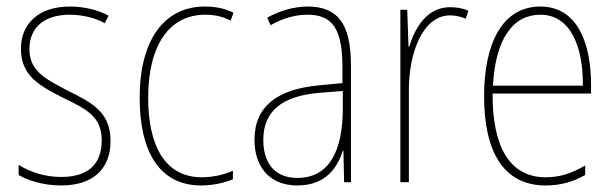

<svg xmlns="http://www.w3.org/2000/svg" viewBox="-20 -557 1877 587"><path d="M318 -126C318 -218 256 -245 183 -282C114 -318 70 -342 70 -407C70 -476 119 -512 193 -512C232 -512 273 -502 300 -486L312 -509C281 -526 239 -537 194 -537C95 -537 44 -482 44 -408C44 -324 102 -294 177 -256C245 -223 291 -200 291 -128C291 -57 252 -16 167 -16C119 -16 73 -30 37 -53V-22C64 -6 111 10 167 10C268 10 318 -44 318 -126Z M595 10C630 10 667 2 692 -9V-35C663 -22 629 -15 597 -15C481 -15 433 -117 433 -258C433 -422 500 -512 607 -512C634 -512 661 -507 685 -494L694 -518C668 -531 640 -537 606 -537C482 -537 407 -435 407 -258C407 -97 465 10 595 10Z M920 -537C879 -537 835 -524 797 -503L807 -480C850 -504 887 -512 920 -512C995 -512 1027 -471 1027 -351V-303L954 -296C830 -284 758 -234 758 -129C758 -53 799 10 889 10C975 10 1011 -43 1028 -96H1030L1032 0H1053V-356C1053 -486 1012 -537 920 -537ZM954 -273 1028 -279V-220C1027 -98 988 -13 889 -13C823 -13 785 -55 785 -129C785 -219 844 -263 954 -273Z M1356 -535C1284 -535 1248 -470 1231 -414H1229L1225 -527H1204V0H1230V-283C1230 -394 1272 -510 1356 -510C1375 -510 1391 -505 1404 -500L1412 -524C1395 -532 1375 -535 1356 -535Z M1632 -537C1515 -537 1460 -423 1460 -263C1460 -97 1517 10 1648 10C1696 10 1734 -2 1769 -22V-51C1726 -26 1691 -15 1648 -15C1540 -15 1485 -106 1486 -271H1787V-298C1787 -424 1746 -537 1632 -537ZM1632 -512C1723 -512 1763 -417 1762 -295H1487C1495 -440 1549 -512 1632 -512Z"/></svg>

Font: Noto Sans Hebrew Condensed Thin
Style: Regular
Weight: 100
Width: 3
Designer: Monotype Design Team
Foundry: Monotype Imaging Inc.
Version: Version 2.004